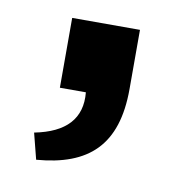

<svg xmlns="http://www.w3.org/2000/svg" viewBox="-46 -181 360 371"><g transform="rotate(10 134.5 4.0)"><path d="M34 94 47 145C148 137 201 90 201 -21V-137H68V0H119C124 51 95 82 34 94Z"/></g></svg>

Font: Mission Medium
Style: Regular
Weight: 500
Version: Version 1.000;FEAKit 1.0